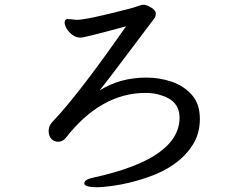

<svg xmlns="http://www.w3.org/2000/svg" viewBox="-20 -747 1040 802"><path d="M388.2 35.2Q332 35.2 332 19Q332 2 373 -5.9Q730 -84 730 -255.9Q730 -324.7 655.8 -348.1Q622.6 -359.4 587.9 -358.9Q400.9 -358.9 253.9 -169.9Q240.7 -154.8 222.9 -154.8Q205.1 -154.8 194.1 -167.5Q183.1 -180.2 183.1 -200.2Q183.1 -220.2 198.5 -237.5Q213.9 -254.9 231.9 -273.9Q335 -391.1 506.8 -637.2Q335 -590.3 316.9 -589.8Q297.9 -589.8 282.5 -601.3Q267.1 -612.8 258.5 -627.4Q250 -642.1 250 -651.9Q250 -664.1 259.8 -668L300.8 -664.1Q341.8 -664.1 518.1 -710Q544.9 -716.8 557.4 -721.9Q569.8 -727.1 580.8 -727.1Q591.8 -727.1 611.3 -715.6Q630.9 -704.1 630.9 -690.9Q630.9 -678.7 624 -669.4Q617.2 -660.2 587.2 -620.6Q557.1 -581.1 498.5 -502.9Q439.9 -424.8 396 -369.1Q481.9 -423.3 592.8 -422.9Q647 -422.9 697.5 -405.5Q748 -388.2 781.5 -350.6Q814.9 -313 814.9 -250Q814.9 -187 783.2 -139.2Q726.1 -50.3 595.2 -5.9Q490.2 30.3 388.2 35.2Z"/></svg>

Font: LXGW WenKai Screen R
Style: Regular
Weight: 400
Designer: Fontworks Inc.
Version: Version 1.235;May 31, 2022